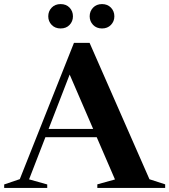

<svg xmlns="http://www.w3.org/2000/svg" viewBox="-32 -921 829 941"><path d="M167 -248.5V-289H516V-248.5ZM700.5 -42.5 777.5 -17.5V0H445V-17.5L531.5 -41.5L298 -582L322.5 -589.5L110.5 -42L199.5 -17V0H-11.5V-17L65 -43L330.5 -711H407ZM265 -781.5Q238 -781.5 221.2 -799Q204.5 -816.5 204.5 -841Q204.5 -866 221.2 -883.5Q238 -901 265 -901Q292.5 -901 309 -883.5Q325.5 -866 325.5 -841Q325.5 -816.5 309 -799Q292.5 -781.5 265 -781.5ZM468 -781.5Q441 -781.5 424.2 -799Q407.5 -816.5 407.5 -841Q407.5 -866 424.2 -883.5Q441 -901 468 -901Q495 -901 511.8 -883.5Q528.5 -866 528.5 -841Q528.5 -816.5 511.8 -799Q495 -781.5 468 -781.5Z"/></svg>

Font: Newsreader 60pt SemiBold
Style: Regular
Weight: 600
Designer: Hugues Gentile
Foundry: Production Type
Version: Version 1.003